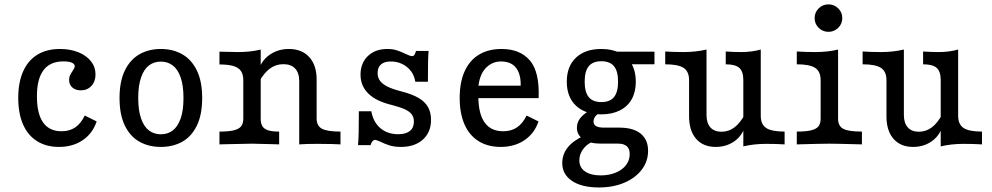

<svg xmlns="http://www.w3.org/2000/svg" viewBox="-20 -646 4437 859"><path d="M61.6 -207.9Q61.6 -277.4 83.5 -326.6Q105.5 -375.9 147.3 -401.4Q189.1 -426.9 248.3 -426.9Q294.2 -426.9 330.4 -412.3Q366.5 -397.7 386.9 -372.1Q407.3 -346.5 407.3 -313.2Q407.3 -281.4 389 -261.6Q370.6 -241.8 341.7 -241.8Q318.2 -241.8 303.6 -254.6Q289.1 -267.5 289.1 -288.4Q289.1 -299.8 293.2 -308.8Q297.4 -317.9 304.9 -328.5Q308.6 -334 311.5 -339.8Q314.4 -345.5 314.4 -349.9Q314.4 -360.2 300.9 -365.8Q287.3 -371.4 264.1 -371.4Q204.5 -371.4 174.9 -332.3Q145.2 -293.2 145.2 -215.2Q145.2 -137.6 172.8 -98.2Q200.4 -58.8 255.3 -58.8Q290.9 -58.8 316.3 -75.8Q341.6 -92.8 359.2 -129.1L412.5 -102.7Q394.4 -49 350.1 -18.9Q305.7 11.3 244.1 11.3Q186.9 11.3 145.7 -14.5Q104.5 -40.4 83 -89.6Q61.6 -138.8 61.6 -207.9Z M514.8 -207.4Q514.8 -282.1 538.7 -331Q562.6 -379.8 604.2 -403.3Q645.7 -426.9 699.7 -426.9Q753.6 -426.9 795.2 -403.3Q836.7 -379.8 860.6 -331Q884.5 -282.1 884.5 -207.4Q884.5 -132.6 860.6 -83.8Q836.7 -34.9 795.2 -11.8Q753.6 11.3 699.7 11.3Q645.7 11.3 604.2 -11.8Q562.6 -34.9 538.7 -83.8Q514.8 -132.6 514.8 -207.4ZM800.9 -207.4Q800.9 -263.3 788.1 -300Q775.2 -336.6 752.6 -353.5Q730 -370.4 699.7 -370.4Q669.3 -370.4 646.7 -353.5Q624.1 -336.6 611.3 -300Q598.4 -263.3 598.4 -207.4Q598.4 -151.7 611.3 -115.4Q624.1 -79.1 646.7 -62.1Q669.3 -45.2 699.7 -45.2Q730 -45.2 752.6 -62.1Q775.2 -79.1 788.1 -115.4Q800.9 -151.7 800.9 -207.4Z M1068.5 -115.3V-287.3Q1068.5 -313.1 1057.8 -328.5Q1047.2 -343.8 1024.1 -350.7Q1001 -357.6 961.8 -357.6V-414.8Q1015.4 -413.1 1043.4 -413.1Q1102.3 -413.1 1146.4 -424.4V-115.3Q1146.4 -93.5 1154.2 -81Q1161.9 -68.5 1179.8 -62.9Q1197.7 -57.3 1228.9 -57.3V0L1205.6 -0.8Q1126.2 -3.2 1106.9 -3.2Q1088.2 -3.2 991.6 -0.8L961.8 0V-57.3Q1002.6 -57.3 1025.7 -62.9Q1048.8 -68.5 1058.6 -80.7Q1068.5 -92.8 1068.5 -115.3ZM1247.8 -358.9Q1214.3 -358.9 1187.5 -339.3Q1160.7 -319.6 1138.6 -279.1L1140.7 -342.8Q1156.3 -382.2 1191.8 -404.5Q1227.3 -426.9 1272.4 -426.9Q1330.6 -426.9 1363.6 -390.6Q1396.6 -354.3 1396.6 -290.6V-115.3Q1396.6 -83.1 1420.2 -70.2Q1443.7 -57.3 1503.3 -57.3V0Q1484.6 -0.8 1465.1 -1.6L1399.5 -2.4Q1348.6 -2.4 1318.7 0V-283.5Q1318.7 -320 1300.2 -339.5Q1281.7 -358.9 1247.8 -358.9Z M1682 -11.9Q1674.8 -15.1 1667.9 -17.6Q1661.1 -20 1657.7 -20Q1651.9 -20 1646.6 -14.4Q1641.3 -8.8 1638 3.2H1581.6Q1583.9 -15.1 1584.7 -53Q1585.5 -91 1585.5 -148.2H1641.2Q1649.8 -100.2 1681.6 -72.8Q1713.5 -45.5 1761.9 -45.5Q1795.7 -45.5 1813.7 -60Q1831.8 -74.5 1831.8 -101.9Q1831.8 -120.8 1822.4 -133.9Q1812.9 -146.9 1791.6 -156.9Q1770.3 -166.8 1732.3 -176.5Q1662.9 -193.1 1628 -227.3Q1593 -261.6 1593 -311.9Q1593 -363.9 1626 -395.4Q1658.9 -426.9 1712.6 -426.9Q1736.8 -426.9 1755.7 -420.8Q1774.6 -414.8 1795.3 -404.4Q1803.3 -401.2 1810.9 -398Q1818.4 -394.8 1823.3 -394.8Q1829.8 -394.8 1833.5 -399.6Q1837.2 -404.5 1841.2 -418H1897.6Q1896 -402.9 1895.2 -371.6Q1894.4 -340.2 1894.4 -280.3H1838Q1831.7 -321.1 1800.9 -346Q1770 -370.9 1728.1 -370.9Q1699.6 -370.9 1684.5 -357.8Q1669.4 -344.7 1669.4 -319.4Q1669.4 -299.7 1680 -284.7Q1690.7 -269.8 1714 -258.3Q1737.3 -246.8 1775.5 -237.2Q1822.9 -225 1851.9 -208.3Q1880.9 -191.5 1894.6 -167.5Q1908.4 -143.4 1908.4 -109.9Q1908.4 -54.4 1872 -21.6Q1835.5 11.3 1774 11.3Q1745.2 11.3 1724 4.9Q1702.9 -1.5 1682 -11.9Z M2036.6 -208.1Q2036.6 -277.4 2058.6 -326.7Q2080.7 -375.9 2122.7 -401.4Q2164.7 -426.9 2224.2 -426.9Q2306.6 -426.9 2350.6 -375.6Q2394.6 -324.3 2389.8 -206.9H2089.3L2088.5 -262.6H2309.4Q2311.1 -311.8 2289.6 -341.4Q2268 -371 2221 -371Q2180.8 -371 2152.3 -340.4Q2123.7 -309.8 2119.3 -249.2L2121.7 -245.8Q2120.2 -230.3 2120.2 -214.2Q2120.2 -137.5 2148.1 -98.1Q2175.9 -58.8 2231.2 -58.8Q2267.1 -58.8 2292.7 -75.8Q2318.2 -92.8 2336 -129.1L2389.3 -102.7Q2371.1 -49 2326.5 -18.9Q2281.9 11.3 2220 11.3Q2162.5 11.3 2121.1 -14.5Q2079.7 -40.4 2058.1 -89.6Q2036.6 -138.8 2036.6 -208.1Z M2495.5 83.8Q2495.5 44.5 2519.9 13.8Q2544.3 -16.9 2593 -39L2629.5 -11.2Q2603.7 0.2 2587.8 22.7Q2571.9 45.3 2571.9 71.4Q2571.9 103.1 2597.3 120.9Q2622.7 138.7 2667.3 138.7Q2705 138.7 2734.7 126.4Q2764.4 114.1 2780.8 92.6Q2797.3 71.1 2797.3 43.2Q2797.3 19.9 2784.3 8.2Q2771.4 -3.5 2744 -3.5H2666.4Q2618.6 -3.5 2589.8 -22.7Q2561 -41.8 2561 -74.4Q2561 -96.3 2573.7 -114.4Q2586.4 -132.5 2612.9 -148.7L2662.8 -141.5Q2649 -133.2 2642.2 -123.6Q2635.5 -113.9 2635.5 -101.9Q2635.5 -88.1 2647.3 -81.5Q2659.1 -75 2682.7 -75H2751.1Q2813.3 -75 2846.4 -48.1Q2879.5 -21.1 2879.5 28.7Q2879.5 76 2851 113.3Q2822.5 150.6 2772.6 171.7Q2722.8 192.7 2659.6 192.7Q2582.8 192.7 2539.1 163.4Q2495.5 134 2495.5 83.8ZM2515.8 -280.6Q2515.8 -349.3 2556.9 -388.1Q2597.9 -426.9 2670.4 -426.9Q2718.3 -426.9 2753.2 -409.3Q2788.1 -391.8 2806.3 -359Q2824.6 -326.3 2824.6 -280.6Q2824.6 -235 2806.3 -202.3Q2788.1 -169.5 2753.2 -152Q2718.3 -134.4 2670.4 -134.4Q2597.9 -134.4 2556.9 -173.2Q2515.8 -211.9 2515.8 -280.6ZM2745.2 -280.6Q2745.2 -327.5 2726.9 -349.8Q2708.6 -372 2670.5 -372Q2632.3 -372 2614.1 -349.8Q2595.8 -327.5 2595.8 -280.6Q2595.8 -233.8 2614.1 -211.5Q2632.3 -189.3 2670.5 -189.3Q2708.6 -189.3 2726.9 -211.5Q2745.2 -233.8 2745.2 -280.6ZM2688.1 -414.8H2908.1V-358.4H2760.7Z M3062.9 -125V-287.3Q3062.9 -326 3038.6 -342.1Q3014.2 -358.3 2956.2 -358.3V-415.6Q2996.8 -413.1 3038.3 -413.1Q3093.4 -413.1 3140.9 -424.4V-132Q3140.9 -95.5 3158.2 -76.1Q3175.6 -56.6 3208 -56.6Q3240 -56.6 3266.1 -76.3Q3292.1 -95.9 3313.5 -136.5L3310.6 -72.8Q3295.8 -33.4 3261.4 -11.1Q3227 11.3 3181.9 11.3Q3126 11.3 3094.4 -25Q3062.9 -61.2 3062.9 -125ZM3226.9 -358.3V-415.6Q3262.4 -413.1 3296.6 -413.1Q3343.9 -413.1 3383.6 -424.4V-128.2Q3383.6 -89.6 3407.9 -73.4Q3432.3 -57.3 3490.3 -57.3V0Q3450.5 -2.4 3408.2 -2.4Q3353.1 -2.4 3305.6 8.9V-287.7Q3305.6 -326.2 3287.7 -342.2Q3269.7 -358.3 3226.9 -358.3Z M3651.5 -115.3V-287.3Q3651.5 -325.9 3627.2 -342.1Q3603 -358.3 3544.8 -358.3V-415.6Q3585.7 -413.1 3626.5 -413.1Q3685 -413.1 3729.5 -424.4V-115.3Q3729.5 -82.3 3752.6 -69.8Q3775.8 -57.3 3836.2 -57.3V0Q3723.7 -3.2 3690.7 -3.2Q3657.7 -3.2 3544.8 0V-57.3Q3585.6 -57.3 3608.7 -62.9Q3631.8 -68.5 3641.7 -80.6Q3651.5 -92.7 3651.5 -115.3ZM3624.6 -565Q3624.6 -590.7 3642.8 -608.6Q3661 -626.5 3686.5 -626.5Q3712 -626.5 3730.2 -608.6Q3748.4 -590.7 3748.4 -565Q3748.4 -539.4 3730.2 -521.5Q3712 -503.6 3686.5 -503.6Q3661 -503.6 3642.8 -521.4Q3624.6 -539.3 3624.6 -565Z M3946 -125V-287.3Q3946 -326 3921.6 -342.1Q3897.3 -358.3 3839.3 -358.3V-415.6Q3879.8 -413.1 3921.4 -413.1Q3976.4 -413.1 4023.9 -424.4V-132Q4023.9 -95.5 4041.3 -76.1Q4058.7 -56.6 4091 -56.6Q4123.1 -56.6 4149.1 -76.3Q4175.2 -95.9 4196.5 -136.5L4193.7 -72.8Q4178.9 -33.4 4144.4 -11.1Q4110 11.3 4064.9 11.3Q4009.1 11.3 3977.5 -25Q3946 -61.2 3946 -125ZM4109.9 -358.3V-415.6Q4145.4 -413.1 4179.6 -413.1Q4226.9 -413.1 4266.7 -424.4V-128.2Q4266.7 -89.6 4291 -73.4Q4315.4 -57.3 4373.4 -57.3V0Q4333.5 -2.4 4291.3 -2.4Q4236.2 -2.4 4188.7 8.9V-287.7Q4188.7 -326.2 4170.8 -342.2Q4152.8 -358.3 4109.9 -358.3Z"/></svg>

Font: Playfair Micro SmCond SmLight
Style: Regular
Weight: 360
Width: 4
Designer: Claus Eggers Sørensen
Foundry: Claus Eggers Sørensen
Version: Version 2.100;Glyphs 3.2 (3219)